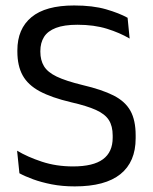

<svg xmlns="http://www.w3.org/2000/svg" viewBox="-20 -670 561 702"><path d="M253.5 11.5Q207.5 11.5 169.2 4Q131 -3.5 101 -14.5Q71 -25.5 51 -36.5L42.5 -119Q81 -96 133.2 -78.8Q185.5 -61.5 247 -61.5Q321 -61.5 356.5 -87.8Q392 -114 392 -166.5V-174.5Q392 -209 378 -231Q364 -253 330.8 -268Q297.5 -283 240.5 -296Q168.5 -313 125.2 -336.2Q82 -359.5 62.8 -394.5Q43.5 -429.5 43.5 -481.5V-486Q43.5 -564.5 95 -607.2Q146.5 -650 251 -650Q319.5 -650 367.8 -636Q416 -622 446.5 -605L454 -529Q418.5 -550 371.2 -564.8Q324 -579.5 263 -579.5Q214.5 -579.5 184.5 -568Q154.5 -556.5 141 -535Q127.5 -513.5 127.5 -483V-481Q127.5 -450 140.8 -428Q154 -406 187.2 -390Q220.5 -374 282 -359Q352.5 -342.5 395 -321Q437.5 -299.5 456.8 -265Q476 -230.5 476 -175V-164.5Q476 -78 420.2 -33.2Q364.5 11.5 253.5 11.5Z"/></svg>

Font: Anek Gujarati Medium
Style: Regular
Weight: 400
Version: Version 1.003